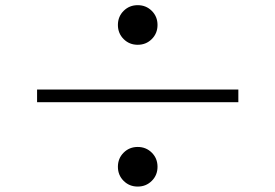

<svg xmlns="http://www.w3.org/2000/svg" viewBox="-20 -730 1040 725"><path d="M425.2 -635.7Q425.2 -667.4 446.8 -688.9Q468.4 -710.5 500 -710.5Q531.6 -710.5 553.2 -688.9Q574.8 -667.4 574.8 -635.7Q574.8 -604.1 553.2 -582.5Q531.6 -560.9 500 -560.9Q468.4 -560.9 446.8 -582.5Q425.2 -604.1 425.2 -635.7ZM880 -344.1H120V-391.9H880ZM425.2 -100.3Q425.2 -131.9 446.8 -153.5Q468.4 -175.1 500 -175.1Q531.6 -175.1 553.2 -153.5Q574.8 -131.9 574.8 -100.3Q574.8 -68.6 553.2 -47.1Q531.6 -25.5 500 -25.5Q468.4 -25.5 446.8 -47.1Q425.2 -68.6 425.2 -100.3Z"/></svg>

Font: Noto Serif SC ExtraLight
Style: Regular
Weight: 200
Designer: Ryoko NISHIZUKA 西塚涼子 (kana & ideographs); Frank Grießhammer (Latin, Greek & Cyrillic); Wenlong ZHANG 张文龙 (bopomofo); San
Foundry: Adobe
Version: Version 2.002-H1;hotconv 1.1.0;makeotfexe 2.6.0